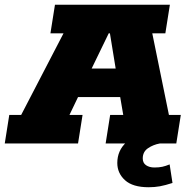

<svg xmlns="http://www.w3.org/2000/svg" viewBox="-50 -603 795 807"><path d="M-30 0 -11 -120H39L217 -463H162L181 -583H664L645 -463H590L660 -120H710L691 0H394L413 -120H468L447 -243L499 -195H235L301 -243L242 -120H297L278 0ZM312 -267 289 -315H483L444 -267L412 -463H407ZM575 184Q508 184 475.5 154.5Q443 125 443 82Q443 30 481 -5Q519 -40 577 -52L622 0Q594 5 572 20Q550 35 550 63Q550 82 564 91.5Q578 101 599 101Q618 101 632 98Q646 95 663 88L675 166Q644 176 622 180Q600 184 575 184Z"/></svg>

Font: Rokkitt SemiBold Black
Style: Italic
Weight: 900
Italic angle: -9°
Version: Version 3.103